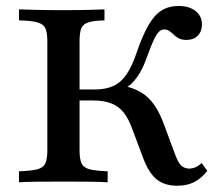

<svg xmlns="http://www.w3.org/2000/svg" viewBox="-20 -602 716 634"><path d="M565.3 11.3Q522.6 11.3 496.4 -10.5Q470.2 -32.3 451.6 -83.1L416.9 -175.8Q404 -211.3 387.5 -231.5Q371 -251.6 346.8 -260.9Q322.6 -270.2 287.1 -270.2H221V-306.5H291.9Q329 -306.5 354.4 -318.1Q379.8 -329.8 398.4 -357.3Q416.9 -384.7 432.3 -431.5Q451.6 -487.1 471 -520.2Q490.3 -553.2 514.1 -567.7Q537.9 -582.3 569.4 -582.3Q604.8 -582.3 625.8 -565.7Q646.8 -549.2 646.8 -521Q646.8 -498.4 633.1 -484.3Q619.4 -470.2 595.2 -470.2Q580.6 -470.2 570.6 -475.4Q560.5 -480.6 553.6 -487.5Q546.8 -494.4 539.1 -499.6Q531.5 -504.8 522.6 -504.8Q512.9 -504.8 504.8 -497.2Q496.8 -489.5 487.9 -470.6Q479 -451.6 466.1 -416.1Q454.8 -383.9 442.3 -362.5Q429.8 -341.1 415.3 -327Q400.8 -312.9 381.5 -304L379 -321Q418.5 -312.9 444.8 -297.6Q471 -282.3 489.9 -254.8Q508.9 -227.4 525 -181.5L558.9 -90.3Q568.5 -64.5 579 -54.8Q589.5 -45.2 606.5 -45.2Q617.7 -46 626.6 -50Q635.5 -54 646 -63.7L664.5 -37.9Q644.4 -12.1 620.6 -0.4Q596.8 11.3 565.3 11.3ZM42.7 0V-36.3Q83.9 -37.9 103.6 -43.1Q123.4 -48.4 129.8 -62.9Q136.3 -77.4 136.3 -105.6V-465.3Q136.3 -494.4 129.8 -508.5Q123.4 -522.6 103.2 -528.2Q83.1 -533.9 42.7 -534.7V-571Q63.7 -570.2 100.4 -569.4Q137.1 -568.5 187.9 -568.5Q237.1 -568.5 271.4 -569.4Q305.6 -570.2 325 -571V-534.7Q289.5 -533.9 271.8 -528.2Q254 -522.6 248.4 -508.5Q242.7 -494.4 242.7 -465.3V-105.6Q242.7 -77.4 249.2 -62.9Q255.6 -48.4 275.4 -43.1Q295.2 -37.9 335.5 -36.3V0Q313.7 -1.6 276.2 -2Q238.7 -2.4 189.5 -2.4Q138.7 -2.4 101.2 -2Q63.7 -1.6 42.7 0Z"/></svg>

Font: Playfair 9pt SemiBold
Style: Regular
Weight: 600
Designer: Claus Eggers Sørensen
Foundry: Claus Eggers Sørensen
Version: Version 2.001;gftools[0.9.30]